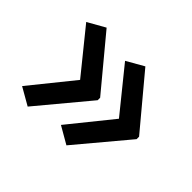

<svg xmlns="http://www.w3.org/2000/svg" viewBox="-101 -631 727 727"><g transform="rotate(45 262.5 -267.5)"><path d="M486.8 -260.7 315.4 -56.2 246.1 -96.2 384.8 -268.1 246.1 -439.5 315.4 -479 486.8 -273.9ZM278.3 -260.7 107.9 -56.2 38.1 -96.2 176.8 -268.1 38.1 -439.5 107.9 -479 278.3 -273.9Z"/></g></svg>

Font: Open Sans Medium
Style: Regular
Weight: 500
Designer: Monotype Design Team
Foundry: Monotype Imaging Inc.
Version: Version 3.000